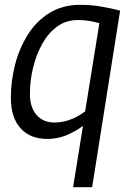

<svg xmlns="http://www.w3.org/2000/svg" viewBox="-20 -566 544 796"><path d="M478 -522 362 210H283L324 -44Q288 -18 252 -4Q216 10 176 10Q105 10 65 -34.5Q25 -79 25 -161Q25 -230 42.5 -298Q60 -366 95.5 -422.5Q131 -479 185.5 -512.5Q240 -546 313 -546Q359 -546 401.5 -538.5Q444 -531 478 -522ZM392 -470Q374 -475 351.5 -479Q329 -483 303 -483Q254 -483 217 -456Q180 -429 155 -384Q130 -339 117 -285Q104 -231 104 -177Q104 -121 131.5 -89.5Q159 -58 206 -58Q237 -58 268.5 -69Q300 -80 333 -104Z"/></svg>

Font: Georama
Style: Italic
Weight: 400
Italic angle: -9°
Designer: Jean-Baptiste Levee
Foundry: Production Type
Version: Version 1.000